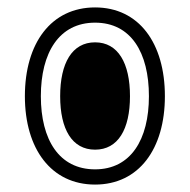

<svg xmlns="http://www.w3.org/2000/svg" viewBox="-20 -547 511 517"><path d="M236 -50C354 -50 424 -146 424 -288C424 -431 354 -527 236 -527C118 -527 47 -431 47 -288C47 -146 118 -50 236 -50ZM236 -91C139 -91 90 -171 90 -288C90 -405 139 -486 236 -486C333 -486 381 -405 381 -288C381 -171 332 -91 236 -91ZM236 -144C298 -144 330 -199 330 -288C330 -377 298 -433 236 -433C174 -433 142 -377 142 -288C142 -199 174 -144 236 -144Z"/></svg>

Font: Noto Sans Thai Looped Condensed Medium
Style: Regular
Weight: 500
Width: 3
Designer: Sasikarn Vongin, Ben Mitchell
Foundry: The Fontpad Ltd
Version: Version 1.001